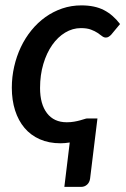

<svg xmlns="http://www.w3.org/2000/svg" viewBox="-20 -538 478 731"><path d="M245.5 4.5Q226.5 7.5 210.5 7.5Q166 7.5 131.5 -7.8Q97 -23 73.5 -50.8Q50 -78.5 37.5 -117.5Q25 -156.5 25 -204Q25 -245 34 -284.5Q43 -324 59.5 -358.8Q76 -393.5 99.8 -422.8Q123.5 -452 153 -473Q182.5 -494 217 -505.8Q251.5 -517.5 290 -517.5Q341 -517.5 375.8 -499.5Q410.5 -481.5 437 -446.5L403 -405.5Q399 -401.5 394 -398.2Q389 -395 383 -395Q375.5 -395 368.5 -400.5Q361.5 -406 351.5 -412.8Q341.5 -419.5 326.5 -425.2Q311.5 -431 288 -431Q256.5 -431 228.2 -414Q200 -397 178.8 -366.8Q157.5 -336.5 145 -294.5Q132.5 -252.5 132.5 -203Q132.5 -141.5 159 -107Q185.5 -72.5 234 -72.5Q249.5 -72.5 262.2 -74.8Q275 -77 285 -79.8Q295 -82.5 301.8 -84.8Q308.5 -87 311.5 -87H351L323 142Q321 156.5 311.5 165Q302 173.5 289 173.5H225Z"/></svg>

Font: Lato SemiBold
Style: Italic
Weight: 600
Italic angle: -7°
Designer: Lukasz Dziedzic with Adam Twardoch and Botio Nikoltchev
Foundry: tyPoland Lukasz Dziedzic
Version: Version 2.015; 2015-08-06; http://www.latofonts.com/